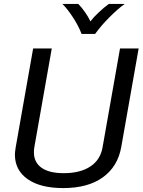

<svg xmlns="http://www.w3.org/2000/svg" viewBox="-20 -947 727 979"><path d="M56 -159Q56 -170 60 -196L149 -700H244L155 -196Q153 -187 153 -170Q153 -119 192 -91.5Q231 -64 305 -64Q389 -64 440.5 -98Q492 -132 503 -196L592 -700H687L598 -196Q580 -97 504 -42.5Q428 12 302 12Q186 12 121 -33.5Q56 -79 56 -159ZM298 -927H379Q396 -910 413.5 -885Q431 -860 441 -838Q456 -858 483 -883.5Q510 -909 535 -927H616Q582 -903 538.5 -859.5Q495 -816 465 -774H396Q380 -816 351 -860Q322 -904 298 -927Z"/></svg>

Font: KoHo Medium
Style: Italic
Weight: 500
Italic angle: -10°
Designer: Cadson Demak & Katatrad Team
Foundry: Cadson Demak Co.,Ltd.
Version: Version 1.000